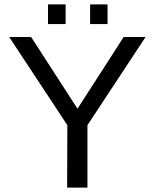

<svg xmlns="http://www.w3.org/2000/svg" viewBox="-20 -857 707 877"><path d="M471.2 -836.9V-747.1H391.6V-836.9ZM279.8 -836.9V-747.1H199.2V-836.9ZM379.4 -285.2V0H286.6L287.6 -285.2L22 -688H122.1L334 -360.4L544.9 -688H645Z"/></svg>

Font: Arimo Nerd Font
Style: Regular
Weight: 400
Designer: Steve Matteson
Foundry: Monotype Imaging Inc.
Version: Version 1.33;Nerd Fonts 3.2.1